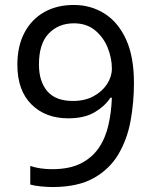

<svg xmlns="http://www.w3.org/2000/svg" viewBox="-20 -744 612 774"><path d="M520 -409Q520 -332 506.5 -257.5Q493 -183 457.5 -122.5Q422 -62 357.5 -26Q293 10 192 10Q172 10 145.5 7.5Q119 5 102 0V-75Q141 -62 190 -62Q260 -62 305.5 -85Q351 -108 378 -147.5Q405 -187 417 -239.5Q429 -292 431 -350H425Q403 -316 361.5 -291.5Q320 -267 255 -267Q163 -267 106.5 -323.5Q50 -380 50 -483Q50 -558 78.5 -612Q107 -666 158 -695Q209 -724 278 -724Q346 -724 401 -689.5Q456 -655 488 -585.5Q520 -516 520 -409ZM278 -650Q216 -650 176.5 -609Q137 -568 137 -484Q137 -416 170.5 -376.5Q204 -337 274 -337Q322 -337 357 -356Q392 -375 411.5 -405Q431 -435 431 -467Q431 -510 414 -552Q397 -594 363 -622Q329 -650 278 -650Z"/></svg>

Font: Noto IKEA Latin
Style: Regular
Weight: 400
Designer: Monotype Design Team
Foundry: Monotype Imaging Inc.
Version: Version 1.0